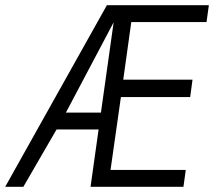

<svg xmlns="http://www.w3.org/2000/svg" viewBox="-32 -720 825 740"><path d="M675 0H317L348 -221H186L58 0H-12L380 -700H773L764 -635H474L443 -413H710L701 -346H434L394 -65H684ZM222 -286H357L406 -634Z"/></svg>

Font: Gudea
Style: Italic
Weight: 400
Version: Version 1.002